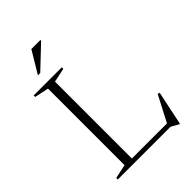

<svg xmlns="http://www.w3.org/2000/svg" viewBox="-265 -982 1106 1106"><g transform="rotate(-45 287.5 -429.5)"><path d="M516.5 25.5H511L465.5 0H142V-28H501.5L458.5 -15.5L547.5 -186.5L560 -182.5ZM179 -654.5V0H36V-12.5L122 -31V-654.5L36 -672.5V-685H265V-672.5ZM135 -749.5 215.5 -883.5H289V-877.5L154 -749.5Z"/></g></svg>

Font: Newsreader 36pt Light
Style: Regular
Weight: 300
Designer: Hugues Gentile
Foundry: Production Type
Version: Version 1.003